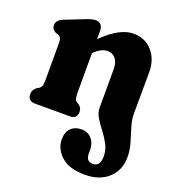

<svg xmlns="http://www.w3.org/2000/svg" viewBox="-126 -551 791 875"><g transform="rotate(20 270.0 -114.0)"><path d="M343 -82.5V-270Q343 -303.5 328.2 -321Q313.5 -338.5 288.5 -338.5Q259.5 -338.5 225.5 -306L225 -305.5V-117Q225 -93.5 227.8 -84.2Q230.5 -75 238 -70.5L247.5 -65Q263.5 -53.5 263.5 -34.5Q263.5 0 231 0H60.5Q24.5 0 24.5 -34.5Q24.5 -56.5 45 -70L53.5 -74.5Q60.5 -79 64.2 -87.2Q68 -95.5 68 -117V-295.5Q68 -314.5 63.2 -321.5Q58.5 -328.5 50.5 -332L39 -335.5Q29.5 -340.5 24 -347.5Q18.5 -354.5 18.5 -366Q18.5 -390 49.5 -403L133.5 -436Q152.5 -444 165.5 -448Q178.5 -452 192.5 -452Q207.5 -452 216.2 -441.5Q225 -431 225 -415.5V-373Q270 -416.5 306 -435Q342 -453.5 373.5 -453.5Q430 -453.5 465.2 -413.8Q500.5 -374 500 -310L499 -113.5Q498.5 -83.5 508.8 -50.5Q519 -17.5 529.2 17Q539.5 51.5 539.5 85.5Q539.5 148.5 497.2 187.8Q455 227 383 227Q306.5 227 268.2 191.8Q230 156.5 230 111.5Q230 75.5 249.2 56.5Q268.5 37.5 299.5 37.5Q331 37.5 349.5 58.8Q368 80 368 114.5V130Q368 168 400.5 168Q436.5 168 436.5 120Q436.5 88 422.2 61.2Q408 34.5 389.5 10.8Q371 -13 357 -36Q343 -59 343 -82.5Z"/></g></svg>

Font: Fraunces 144pt S100
Style: Bold
Weight: 700
Version: Version 1.000; ttfautohint (v1.8.3)